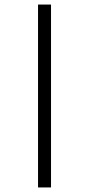

<svg xmlns="http://www.w3.org/2000/svg" viewBox="-20 -672 390 843"><path d="M147 151V-652H204V151Z"/></svg>

Font: Inconsolata ExtraCondensed
Style: Regular
Weight: 400
Width: 2
Monospace: yes
Designer: Raph Levien, Cyreal, Brenton Simpson
Foundry: Raph Levien, Cyreal, Google
Version: Version 3.000; ttfautohint (v1.8.2.53-6de2)